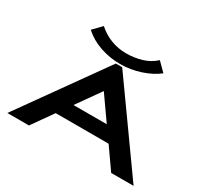

<svg xmlns="http://www.w3.org/2000/svg" viewBox="-162 -1030 1324 1254"><g transform="rotate(30 500.0 -403.5)"><path d="M807 0 697 -157H298L187 0H24L476 -634H524L976 0ZM498 -439 372 -261H623ZM714 -797 777 -734Q727 -694 652.5 -669.5Q578 -645 500 -645Q422 -645 349.5 -670Q277 -695 224 -743L286 -807Q330 -767 385 -746Q440 -725 500 -725Q560 -725 616 -741.5Q672 -758 714 -797Z"/></g></svg>

Font: Inconsolata UltraExpanded ExtraBold
Style: Regular
Weight: 800
Width: 9
Monospace: yes
Designer: Raph Levien, Cyreal, Brenton Simpson
Foundry: Raph Levien, Cyreal, Google
Version: Version 3.001; ttfautohint (v1.8.2.53-6de2)